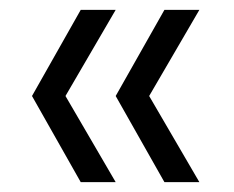

<svg xmlns="http://www.w3.org/2000/svg" viewBox="-20 -490 475 390"><path d="M314 -120 215 -295 314 -470H385L283 -295L385 -120ZM144 -120 45 -295 144 -470H215L113 -295L215 -120Z"/></svg>

Font: DM Sans 24pt Light
Style: Regular
Weight: 300
Designer: Colophon Foundry, Jonny Pinhorn
Foundry: Colophon Foundry
Version: Version 4.004;gftools[0.9.30]